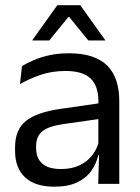

<svg xmlns="http://www.w3.org/2000/svg" viewBox="-20 -703 534 734"><path d="M436 0H355.4L359 -118.6L355.9 -131.1V-286.5L356.3 -314.9Q356.3 -374.3 326.2 -403Q296 -431.7 230.4 -431.7Q178.2 -431.7 134.4 -416.5Q90.6 -401.3 56.4 -381.5L64 -450.4Q83.1 -462 109.4 -473.3Q135.7 -484.7 169.3 -492Q202.9 -499.3 243.3 -499.3Q295.8 -499.3 332.6 -486.6Q369.4 -473.9 392.2 -449.9Q415 -425.8 425.5 -392Q436 -358.1 436 -316.2ZM187.4 10.7Q114.9 10.7 76.3 -24.6Q37.6 -60 37.6 -125.7V-140Q37.6 -207.4 79.3 -240.7Q121 -274.1 212.2 -286.9L366.5 -309.2L370.9 -249.8L222 -228.6Q166.2 -220.7 142.2 -201.4Q118.1 -182 118.1 -144.5V-136.6Q118.1 -97.9 141.9 -77.4Q165.7 -56.8 213.1 -56.8Q254.9 -56.8 284.9 -71.4Q314.9 -86 333.4 -110.5Q352 -135.1 358.5 -165.2L371.2 -109.8H355.7Q348.6 -77.8 329.3 -50.3Q310.1 -22.8 275.5 -6.1Q240.9 10.7 187.4 10.7ZM103.8 -549.7 199.1 -683.1H286.9L382.2 -549.7V-548.4H317.6L244.9 -637.7H241.1L168.4 -548.4H103.8Z"/></svg>

Font: Anek Devanagari Medium
Style: Regular
Weight: 500
Designer: Kailash Malviya (Devanagari) & Yesha Goshar (Latin)
Foundry: Ek Type
Version: Version 1.003